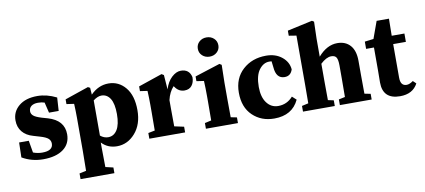

<svg xmlns="http://www.w3.org/2000/svg" viewBox="-81 -1035 3466 1564"><g transform="rotate(-10 1651.5 -252.5)"><path d="M249 -321 298 -307Q430 -268 430 -152Q430 -73 370 -29Q310 15 204 15Q109 15 30 -31L33 -154H113L130 -54Q167 -40 205 -40Q294 -40 294 -99Q294 -124 276 -140.5Q258 -157 210 -171L156 -187Q98 -203 66.5 -241.5Q35 -280 35 -336Q35 -408 91 -454.5Q147 -501 244 -501Q322 -501 402 -461L395 -351H315L294 -438Q270 -446 240 -446Q205 -446 185 -431Q165 -416 165 -388Q165 -367 182.5 -351.5Q200 -336 249 -321Z M691 -386V-95Q721 -70 756 -70Q803 -70 830.5 -114Q858 -158 858 -244Q858 -330 831.5 -372Q805 -414 759 -414Q728 -414 691 -386ZM680 -492 684 -435Q749 -501 832 -501Q917 -501 972.5 -434Q1028 -367 1028 -246Q1028 -129 965 -57Q902 15 814 15Q738 15 688 -38V3Q688 43 690 165L754 180V227H474V180L530 168Q532 42 532 3V-270Q532 -326 529 -386L467 -395V-434L663 -501Z M1290 -490 1299 -370Q1318 -432 1355.5 -466.5Q1393 -501 1431 -501Q1501 -501 1516 -433Q1516 -390 1495 -363.5Q1474 -337 1434 -337Q1386 -337 1356 -382L1352 -387Q1314 -346 1299 -281V-210Q1299 -111 1300 -64L1379 -47V0H1083V-47L1138 -58Q1139 -107 1139 -210V-271Q1139 -326 1136 -386L1075 -395V-434L1272 -501Z M1599 -652Q1599 -687 1623.5 -709.5Q1648 -732 1684 -732Q1720 -732 1744.5 -709.5Q1769 -687 1769 -652Q1769 -618 1744.5 -595.5Q1720 -573 1684 -573Q1648 -573 1623.5 -595.5Q1599 -618 1599 -652ZM1766 -57 1816 -47V0H1551V-47L1605 -59Q1606 -107 1606 -210V-260Q1606 -326 1603 -386L1542 -395V-434L1751 -501L1768 -490L1765 -345V-210Q1765 -106 1766 -57Z M2179 -398 2173 -448Q2167 -449 2154 -449Q2105 -449 2069.5 -401.5Q2034 -354 2034 -260Q2034 -176 2070 -128Q2106 -80 2164 -80Q2237 -80 2286 -136L2320 -105Q2264 15 2115 15Q2008 15 1937 -53Q1866 -121 1866 -242Q1866 -361 1943 -431Q2020 -501 2136 -501Q2214 -501 2266 -459Q2318 -417 2323 -355Q2307 -303 2256 -303Q2186 -303 2179 -398Z M2872 -57 2922 -47V0H2659V-47L2711 -58Q2712 -107 2712 -210V-317Q2712 -366 2700.5 -385Q2689 -404 2658 -404Q2618 -404 2569 -358V-210Q2569 -106 2570 -57L2617 -47V0H2354V-47L2408 -59Q2409 -107 2409 -210V-619L2347 -629V-671L2554 -716L2570 -706L2566 -566V-417Q2639 -501 2725 -501Q2793 -501 2832 -457Q2871 -413 2871 -329V-210Q2871 -106 2872 -57Z M3278 -90 3303 -66Q3261 14 3156 14Q3013 14 3013 -125Q3013 -142 3013.5 -174Q3014 -206 3014 -226V-414H2949V-474L3022 -483L3073 -624H3175L3173 -483H3278V-414H3173V-136Q3173 -68 3224 -68Q3248 -68 3278 -90Z"/></g></svg>

Font: TypoPRO Source Serif Pro
Style: Bold
Weight: 700
Designer: Frank Grießhammer
Foundry: Adobe Systems Incorporated
Version: Version 1.017;PS 1.0;hotconv 1.0.79;makeotf.lib2.5.61930